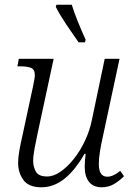

<svg xmlns="http://www.w3.org/2000/svg" viewBox="-20 -786 576 816"><path d="M314 -606Q288 -643 262 -681.5Q236 -720 217 -757L220 -766H285Q294 -736 311 -694Q328 -652 344 -617L341 -606ZM156 10Q102 10 79.5 -21Q57 -52 57 -94Q57 -117 62.5 -147.5Q68 -178 75 -208L120 -417Q123 -431 125.5 -445.5Q128 -460 128 -467Q128 -491 112 -497.5Q96 -504 68 -504H54L60 -536H208L140 -220Q133 -187 127 -155.5Q121 -124 121 -102Q121 -77 132.5 -56.5Q144 -36 180 -36Q208 -36 237.5 -56.5Q267 -77 294 -111Q321 -145 341 -187.5Q361 -230 370 -274L425 -536H488L416 -200Q409 -169 404.5 -140.5Q400 -112 400 -89Q400 -35 436 -35Q461 -35 491 -60L507 -37Q487 -17 464 -3.5Q441 10 412 10Q377 10 358.5 -13Q340 -36 340 -77Q340 -88 341 -102.5Q342 -117 344 -132H339Q299 -62 253.5 -26Q208 10 156 10Z"/></svg>

Font: Noto Serif SemiCondensed Light
Style: Italic
Weight: 300
Width: 4
Italic angle: -12°
Designer: Monotype Design Team
Foundry: Monotype Imaging Inc.
Version: Version 2.013; ttfautohint (v1.8.4.7-5d5b)